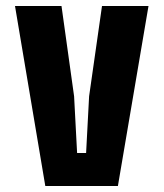

<svg xmlns="http://www.w3.org/2000/svg" viewBox="-20 -620 545 640"><path d="M131 0 30 -600H185L227 -299L237 -110H267L277 -299L320 -600H475L373 0Z"/></svg>

Font: Big Shoulders Text Black
Style: Regular
Weight: 900
Designer: Patric King
Foundry: XO Type Co
Version: Version 1.000; ttfautohint (v1.8.2)